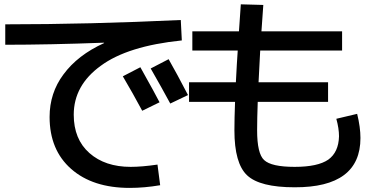

<svg xmlns="http://www.w3.org/2000/svg" viewBox="-20 -831 1727 909"><path d="M561.5 -469.7 644.5 -512.7Q718.8 -379.9 735.4 -346.7L653.3 -306.6Q609.4 -388.7 561.5 -469.7ZM693.4 -506.8 778.3 -550.8Q817.4 -482.4 870.1 -380.9L786.1 -340.8Q746.1 -415 693.4 -506.8ZM214.8 -277.3Q214.8 -390.6 280.3 -478.5Q347.7 -570.3 472.7 -627V-628.9Q210.9 -619.1 4.9 -619.1V-715.8Q402.3 -715.8 835.9 -736.3L840.8 -639.6Q584 -613.3 457 -519.5Q329.1 -426.8 329.1 -288.1Q329.1 -171.9 403.3 -106.4Q477.5 -41 598.6 -41Q651.4 -41 725.6 -51.8L738.3 45.9Q664.1 58.6 593.8 58.6Q418.9 58.6 316.9 -31.2Q214.8 -121.1 214.8 -277.3Z M1120.1 -810.5 1226.6 -807.6Q1221.7 -733.4 1217.8 -682.6H1599.6V-591.8H1211.9Q1209 -538.1 1204.1 -441.4H1533.2V-348.6H1200.2Q1197.3 -269.5 1197.3 -213.9Q1197.3 -103.5 1230.5 -73.2Q1264.6 -41 1375 -41Q1484.4 -41 1534.2 -75.2Q1583 -110.4 1585 -185.5Q1585 -222.7 1572.3 -268.6L1670.9 -292Q1686.5 -228.5 1686.5 -177.7Q1686.5 56.6 1375 55.7Q1210 55.7 1149.9 -1Q1089.8 -57.6 1089.8 -213.9Q1089.8 -269.5 1092.8 -348.6H875V-441.4H1096.7Q1101.6 -538.1 1105.5 -591.8H890.6V-682.6H1111.3Q1116.2 -756.8 1120.1 -810.5Z"/></svg>

Font: RobotoJAA
Style: Medium
Weight: 500
Version: Version 2.05; 2016-11-05